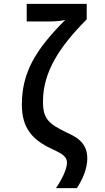

<svg xmlns="http://www.w3.org/2000/svg" viewBox="-20 -780 540 992"><path d="M269 192H377C409 144 431 89 431 38C431 -52 360 -78 323 -96C230 -141 202 -167 202 -255C202 -411 290 -541 428 -680V-760H118V-669H225C263 -669 292 -671 317 -677C161 -521 93 -403 93 -239C93 -118 148 -58 243 -13C290 10 326 23 326 61C326 94 299 149 269 192Z"/></svg>

Font: Noto Sans Mono ExtraCondensed SemiBold
Style: Regular
Weight: 600
Width: 2
Designer: Monotype Design Team
Foundry: Monotype Imaging Inc.
Version: Version 2.014